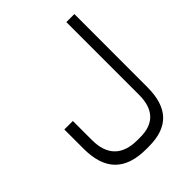

<svg xmlns="http://www.w3.org/2000/svg" viewBox="-235 -769 1121 1121"><g transform="rotate(-45 325.5 -209.0)"><path d="M126.5 -201.2H56.2V-42C56.2 133.3 140.6 218.3 313 218.3H335.4C495.6 218.3 573.7 136.7 573.7 -32.7L574.2 -636.2H507.8V-34.7C507.8 83 450.2 144.5 338.9 144.5H313C190.4 144.5 126.5 80.6 126.5 -42.5Z"/></g></svg>

Font: Shabnam Light
Style: Regular
Weight: 300
Foundry: DejaVu fonts team - Redesigned by Saber Rastikerdar - Based on Vazir font
Version: Version 5.0.1